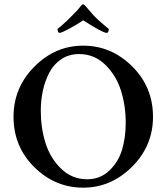

<svg xmlns="http://www.w3.org/2000/svg" viewBox="-20 -864 774 894"><path d="M476.6 -710.9Q458 -710.9 367.2 -769.5Q343.8 -752.9 305.2 -731.9Q266.6 -710.9 257.8 -710.9Q248 -710.9 248 -729.5Q249 -729.5 271 -748.5Q293 -767.6 313.5 -789.1Q341.8 -816.4 355.5 -835Q363.3 -843.8 366.2 -843.8Q372.1 -843.8 378.9 -835Q414.1 -793.9 418 -790Q434.6 -773.4 450.7 -759.3Q466.8 -745.1 476.1 -737.8Q485.4 -730.5 486.3 -729.5Q486.3 -710.9 476.6 -710.9ZM348.6 -612.3Q301.8 -612.3 266.1 -588.9Q230.5 -565.4 210 -526.4Q189.5 -487.3 179.7 -442.4Q169.9 -397.5 169.9 -347.7Q169.9 -268.6 191.9 -198.2Q213.9 -127.9 264.6 -78.6Q315.4 -29.3 385.7 -29.3Q447.3 -29.3 489.7 -70.3Q532.2 -111.3 548.8 -168.5Q565.4 -225.6 565.4 -293Q565.4 -372.1 543 -442.9Q520.5 -513.7 469.7 -563Q418.9 -612.3 348.6 -612.3ZM367.2 -651.4Q498 -651.4 595.2 -555.2Q692.4 -459 692.4 -320.3Q692.4 -184.6 594.7 -87.4Q497.1 9.8 367.2 9.8Q236.3 9.8 139.6 -85.9Q43 -181.6 43 -320.3Q43 -456.1 140.1 -553.7Q237.3 -651.4 367.2 -651.4Z"/></svg>

Font: Crimson
Style: Semibold
Weight: 600
Version: Version 0.8